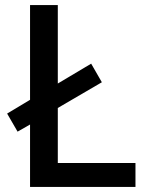

<svg xmlns="http://www.w3.org/2000/svg" viewBox="-20 -734 579 754"><path d="M98 0V-245L49 -217L8 -288L98 -342V-714H207V-406L338 -484L380 -411L207 -310V-94H512V0Z"/></svg>

Font: Noto Sans Symbols Medium
Style: Regular
Weight: 500
Version: Version 2.002